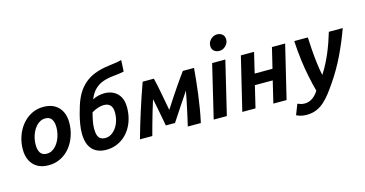

<svg xmlns="http://www.w3.org/2000/svg" viewBox="-93 -1209 3473 1829"><g transform="rotate(-15 1643.5 -295.0)"><path d="M244.2 13.5Q179.5 13.5 134.9 -12.6Q90.2 -38.8 67 -85.5Q43.8 -132.2 43.8 -194Q43.8 -261.5 64.8 -323Q85.8 -384.5 124.6 -432.6Q163.5 -480.8 217.5 -509Q271.5 -537.2 337.5 -537.2Q402.5 -537.2 447 -511.1Q491.5 -485 514.8 -438.8Q538 -392.5 538 -330Q538 -262.5 517.5 -200.9Q497 -139.2 458.9 -91.1Q420.8 -43 366.4 -14.8Q312 13.5 244.2 13.5ZM256 -97.5Q282.5 -97.5 306 -109.5Q329.5 -121.5 348.1 -143.1Q366.8 -164.8 380.2 -192.6Q393.8 -220.5 401 -252.4Q408.2 -284.2 408.2 -317.2Q408.2 -369.2 388.5 -397.8Q368.8 -426.2 325.8 -426.2Q299.2 -426.2 275.9 -414.2Q252.5 -402.2 233.8 -380.6Q215 -359 201.5 -331.1Q188 -303.2 180.9 -271.4Q173.8 -239.5 173.8 -206.5Q173.8 -154.5 193.5 -126Q213.2 -97.5 256 -97.5Z M813 13.5Q755.8 13.5 713.8 -9.5Q671.8 -32.5 649.2 -79.2Q626.8 -126 626.8 -196.2Q626.8 -241.8 634.8 -288.9Q642.8 -336 654.2 -379.8Q665.8 -423.5 676.5 -457Q696 -520.8 725.8 -571.2Q755.5 -621.8 798.2 -659.4Q841 -697 900 -720.5Q959 -744 1037.2 -754Q1073.8 -759 1105.9 -763.5Q1138 -768 1169.8 -776L1164.5 -664Q1140.2 -658.5 1112.2 -654.8Q1084.2 -651 1052.2 -648Q999.2 -642.8 954.1 -626.6Q909 -610.5 874 -576.6Q839 -542.8 815 -483.5Q847 -500.2 877 -506.1Q907 -512 933.5 -512Q981.5 -512 1021 -491.9Q1060.5 -471.8 1083.9 -431Q1107.2 -390.2 1107.2 -327.2Q1107.2 -269.5 1093.4 -218Q1079.5 -166.5 1053.6 -124.1Q1027.8 -81.8 991.2 -50.9Q954.8 -20 909.8 -3.2Q864.8 13.5 813 13.5ZM833.2 -97.5Q864.2 -97.5 891.2 -114Q918.2 -130.5 939 -159.1Q959.8 -187.8 971.6 -225.9Q983.5 -264 983.5 -307.2Q983.5 -358 961.2 -381.4Q939 -404.8 898 -404.8Q873 -404.8 841 -395.1Q809 -385.5 777.5 -365.5Q766.2 -324 758.8 -284.6Q751.2 -245.2 751.2 -211.2Q751.2 -170.8 759.9 -145.6Q768.5 -120.5 786.8 -109Q805 -97.5 833.2 -97.5Z M1147 0Q1162.8 -57.8 1183 -125.5Q1203.2 -193.2 1225.9 -263.9Q1248.5 -334.5 1271.1 -401.4Q1293.8 -468.2 1314.2 -524H1424.8Q1434 -485.8 1441.9 -448.6Q1449.8 -411.5 1456.9 -372.8Q1464 -334 1472.1 -291.4Q1480.2 -248.8 1489.5 -198.8Q1524.8 -254 1556 -301.1Q1587.2 -348.2 1614.4 -388.2Q1641.5 -428.2 1665.5 -462.1Q1689.5 -496 1710.2 -524H1820.5Q1815.8 -468.5 1809.4 -404.9Q1803 -341.2 1794.1 -273.4Q1785.2 -205.5 1773.8 -136.1Q1762.2 -66.8 1747.5 0H1618.8Q1627.8 -38.5 1637 -79.9Q1646.2 -121.2 1655.5 -164.1Q1664.8 -207 1673.6 -250.2Q1682.5 -293.5 1689.8 -335Q1665.5 -299 1643.2 -265.4Q1621 -231.8 1599.1 -199.2Q1577.2 -166.8 1555.4 -133.2Q1533.5 -99.8 1510 -64.2H1419.5Q1410.5 -111 1402.1 -156.4Q1393.8 -201.8 1385 -246.6Q1376.2 -291.5 1366.5 -337.8Q1349.2 -283.8 1331.6 -224.8Q1314 -165.8 1298.1 -107.9Q1282.2 -50 1268.8 0Z M1874.2 0 1999.2 -524H2129.5L2003.8 0ZM2096 -618Q2067.5 -618 2045.8 -635Q2024 -652 2024 -685.8Q2024 -711.2 2036.9 -731.8Q2049.8 -752.2 2070.4 -764.1Q2091 -776 2114.5 -776Q2142.8 -776 2164.8 -758.9Q2186.8 -741.8 2186.8 -707.8Q2186.8 -682.5 2173.8 -662Q2160.8 -641.5 2140.5 -629.8Q2120.2 -618 2096 -618Z M2156.2 0 2282.5 -524H2412.8L2364.5 -322.5H2540.5L2589 -524H2719.2L2593 0H2462.5L2514 -215.2H2338L2286.5 0Z M2744.5 185.8Q2713.2 185.8 2689.1 180Q2665 174.2 2642.8 163L2682.8 60Q2701.2 67.8 2717.2 72.1Q2733.2 76.5 2754.8 76.5Q2793.5 76.5 2828.9 52.8Q2864.2 29 2889.8 -13.2Q2870.2 -85 2853.8 -165.1Q2837.2 -245.2 2825.8 -335.2Q2814.2 -425.2 2809 -524H2943Q2945.2 -469.5 2950 -401.6Q2954.8 -333.8 2963.2 -266.1Q2971.8 -198.5 2983.5 -143Q3012.2 -186.8 3036.6 -233.9Q3061 -281 3081.4 -329.6Q3101.8 -378.2 3118.9 -427.2Q3136 -476.2 3150.2 -524H3287.2Q3264.2 -460.2 3238.1 -397.8Q3212 -335.2 3182.6 -274.2Q3153.2 -213.2 3118.6 -153.9Q3084 -94.5 3044.2 -36.8Q3014.8 6.2 2984 46.2Q2953.2 86.2 2917.9 118Q2882.5 149.8 2840 167.8Q2797.5 185.8 2744.5 185.8Z"/></g></svg>

Font: Ubuntu Sans
Style: Italic
Weight: 400
Italic angle: -13.5°
Designer: Dalton Maag Ltd
Foundry: Dalton Maag Ltd
Version: Version 1.006